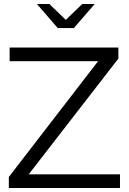

<svg xmlns="http://www.w3.org/2000/svg" viewBox="-20 -937 644 957"><path d="M24 0V-55L469 -632H28V-700H570V-645L123 -68H578V0ZM226 -917 308 -838 390 -917H452L348 -797H268L164 -917Z"/></svg>

Font: Red Hat Display
Style: Regular
Weight: 300
Designer: Pentagram, MCKL
Foundry: Pentagram, MCKL
Version: Version 1.023